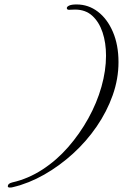

<svg xmlns="http://www.w3.org/2000/svg" viewBox="-20 -781 552 862"><path d="M280 -745Q280 -751 290.5 -756Q301 -761 324 -761Q377 -761 419.5 -728.5Q462 -696 487 -637.5Q512 -579 512 -502Q512 -427 486 -353.5Q460 -280 414 -213Q368 -146 307.5 -91Q247 -36 178.5 3Q110 42 39 59Q35 60 32 60.5Q29 61 24 61Q15 61 15 55Q15 43 35 38Q106 22 170 -19.5Q234 -61 286 -120.5Q338 -180 376.5 -249.5Q415 -319 435.5 -391.5Q456 -464 456 -531Q456 -589 440.5 -635.5Q425 -682 394.5 -710Q364 -738 317 -738Q310 -738 302.5 -737.5Q295 -737 290 -737Q280 -737 280 -745Z"/></svg>

Font: Great Vibes
Style: Regular
Weight: 400
Designer: Robert E. Leuschke, Viktoriya Grabowska, Viviana Monsalve, Eben Sorkin
Foundry: Robert E. Leuschke
Version: Version 1.103; ttfautohint (v1.8.4.7-5d5b)